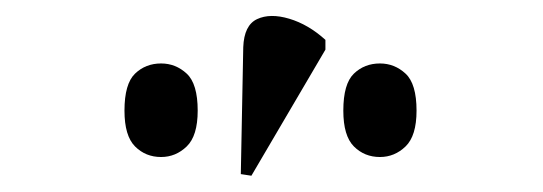

<svg xmlns="http://www.w3.org/2000/svg" viewBox="-20 -824 667 236"><path d="M289 -608 276 -610 279 -766Q280 -793 296 -800.5Q312 -808 335.5 -801Q359 -794 380 -775V-763ZM178 -631Q159 -631 146 -644Q133 -657 133 -688Q133 -721 146 -733.5Q159 -746 178 -746Q196 -746 209.5 -733.5Q223 -721 223 -688Q223 -657 209.5 -644Q196 -631 178 -631ZM447 -631Q428 -631 415 -644Q402 -657 402 -688Q402 -721 415 -733.5Q428 -746 447 -746Q465 -746 478.5 -733.5Q492 -721 492 -688Q492 -657 478.5 -644Q465 -631 447 -631Z"/></svg>

Font: Noto Serif Display SemiCondensed Medium
Style: Regular
Weight: 500
Width: 4
Designer: Monotype Design Team
Foundry: Monotype Imaging Inc.
Version: Version 2.009